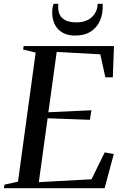

<svg xmlns="http://www.w3.org/2000/svg" viewBox="-36 -984 648 1004"><path d="M-15.5 0 -12.5 -18.5 58 -34 150.5 -709 85 -725 87.5 -743H560L554 -579.5H515L488.5 -700L260.5 -712.5L217 -397L442 -407.5L434 -357.5L213 -365.5L167 -31.5L442.5 -46.5L511.5 -187L559 -178.5L511 0ZM357 -798Q325.5 -798 302.8 -807.8Q280 -817.5 265.2 -834.5Q250.5 -851.5 243.8 -873Q237 -894.5 237 -918Q237 -934 239 -944.5Q241 -955 244 -964H269Q265.5 -930.5 275.5 -909Q285.5 -887.5 308 -877.2Q330.5 -867 363.5 -867Q397.5 -867 422 -879.2Q446.5 -891.5 460.2 -913.5Q474 -935.5 474.5 -964H501Q503.5 -914 487.2 -876.8Q471 -839.5 438.2 -818.8Q405.5 -798 357 -798Z"/></svg>

Font: Merriweather 144pt
Style: Italic
Weight: 400
Italic angle: -7.8°
Version: Version 2.101